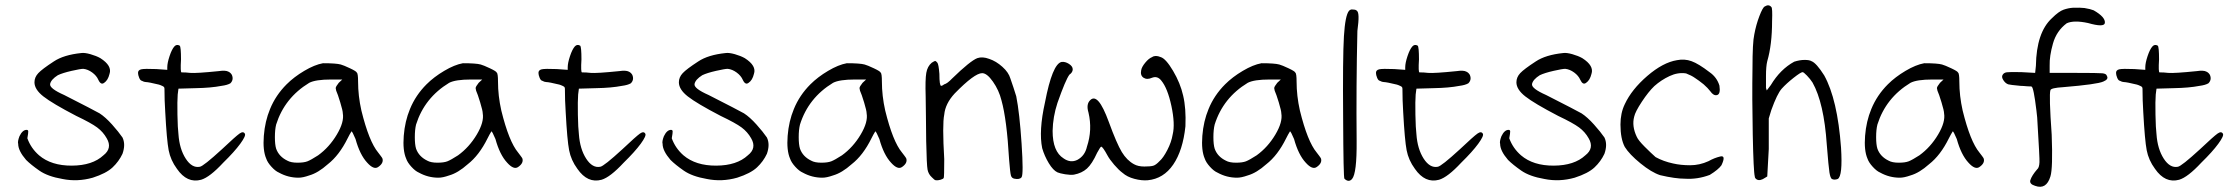

<svg xmlns="http://www.w3.org/2000/svg" viewBox="-20 -688 8569 737"><path d="M292 -484.4Q304.7 -486.3 327.1 -480Q349.6 -473.6 365.2 -464.8Q411.1 -435.5 400.4 -404.3Q394.5 -379.9 379.9 -370.1Q367.2 -360.4 357.4 -381.8Q350.6 -397.5 334 -409.7Q317.4 -421.9 299.8 -423.8Q289.1 -423.8 254.9 -416Q220.7 -408.2 202.1 -399.4Q175.8 -382.8 172.4 -365.7Q168.9 -348.6 226.6 -323.2Q341.8 -264.6 362.3 -252.9Q384.8 -238.3 410.2 -210Q435.5 -181.6 450.2 -160.2Q462.9 -133.8 450.2 -97.7Q436.5 -68.4 412.1 -45.4Q387.7 -22.5 335.9 -5.9Q277.3 10.7 219.7 -1Q163.1 -10.7 130.9 -33.2Q98.6 -55.7 80.1 -74.2Q49.8 -109.4 49.8 -135.7Q46.9 -144.5 54.7 -165Q66.4 -189.5 82 -189.5Q87.9 -189.5 88.4 -184.1Q88.9 -178.7 85 -157.2Q98.6 -119.1 129.9 -91.8Q176.8 -51.8 255.9 -52.2Q335 -52.7 377 -91.8Q412.1 -119.1 389.6 -157.2Q376 -181.6 353 -198.7Q330.1 -215.8 272.5 -243.2Q180.7 -291 146.5 -317.9Q112.3 -344.7 112.3 -372.1Q112.3 -391.6 127 -407.2Q141.6 -422.9 186.5 -452.1Q224.6 -477.5 292 -484.4Z M649.4 -509.8Q658.2 -519.5 669.9 -512.7Q674.8 -507.8 674.8 -460Q671.9 -410.2 676.8 -410.2Q694.3 -410.2 710 -408.2Q733.4 -406.2 819.3 -415Q845.7 -418.9 856.4 -413.1Q865.2 -409.2 870.1 -400.4Q877.9 -381.8 864.3 -368.2Q852.5 -361.3 830.1 -358.4Q790 -350.6 731.4 -349.6L665 -347.7L662.1 -325.2Q660.2 -300.8 661.1 -248Q662.1 -195.3 665 -172.9Q668.9 -116.2 692.9 -79.1Q716.8 -42 747.1 -47.9Q760.7 -49.8 832 -115.2Q884.8 -165 899.4 -175.3Q914.1 -185.5 919.9 -174.8Q924.8 -167 902.3 -136.2Q879.9 -105.5 836.9 -63.5Q785.2 -7.8 752 2Q698.2 16.6 659.2 -40Q634.8 -73.2 627.4 -111.3Q620.1 -149.4 614.3 -257.8Q611.3 -302.7 611.3 -347.7Q611.3 -352.5 608.4 -355Q605.5 -357.4 595.7 -361.3Q591.8 -362.3 589.8 -363.3Q549.8 -373 540 -373Q533.2 -373 524.4 -377.9Q518.6 -378.9 514.2 -389.6Q509.8 -400.4 509.8 -408.2Q509.8 -418.9 522 -421.9Q534.2 -424.8 580.1 -422.9L622.1 -419.9V-429.7Q622.1 -446.3 630.9 -472.7Q639.6 -499 649.4 -509.8Z M1219.7 -445.3Q1270.5 -445.3 1288.1 -440.4Q1298.8 -437.5 1323.7 -425.8Q1348.6 -414.1 1349.6 -409.2Q1354.5 -406.2 1354.5 -375Q1354.5 -320.3 1367.2 -263.7Q1396.5 -144.5 1431.6 -102.5Q1434.6 -98.6 1440.9 -90.3Q1447.3 -82 1448.2 -79.1Q1453.1 -61.5 1431.6 -46.9Q1415 -35.2 1389.6 -63.5Q1361.3 -93.8 1344.7 -154.3Q1332 -184.6 1329.1 -183.6Q1322.3 -172.9 1314.5 -157.2Q1282.2 -91.8 1238.3 -57.6Q1201.2 -24.4 1167 -14.6Q1142.6 -5.9 1126 -5.9Q1085.9 -5.9 1050.8 -25.4Q1037.1 -31.2 1022 -47.9Q1006.8 -64.5 1002 -79.1Q988.3 -110.4 992.7 -166.5Q997.1 -222.7 1016.6 -269.5Q1038.1 -322.3 1080.1 -364.3Q1108.4 -392.6 1147.9 -416Q1187.5 -439.5 1219.7 -445.3ZM1280.3 -370.1 1293.9 -382.8H1251Q1191.4 -382.8 1167 -370.1Q1072.3 -312.5 1040 -210Q1035.2 -190.4 1035.2 -161.6Q1035.2 -132.8 1040 -117.2Q1050.8 -86.9 1083 -71.3Q1096.7 -63.5 1122.1 -63.5Q1146.5 -63.5 1160.2 -68.8Q1173.8 -74.2 1201.2 -91.8Q1244.1 -123 1272.9 -171.4Q1301.8 -219.7 1295.9 -252.9Q1295.9 -262.7 1286.1 -294.9Q1276.4 -327.1 1270.5 -339.8L1268.6 -349.6Q1268.6 -355.5 1280.3 -370.1Z M1756.8 -445.3Q1807.6 -445.3 1825.2 -440.4Q1835.9 -437.5 1860.8 -425.8Q1885.7 -414.1 1886.7 -409.2Q1891.6 -406.2 1891.6 -375Q1891.6 -320.3 1904.3 -263.7Q1933.6 -144.5 1968.8 -102.5Q1971.7 -98.6 1978 -90.3Q1984.4 -82 1985.4 -79.1Q1990.2 -61.5 1968.8 -46.9Q1952.1 -35.2 1926.8 -63.5Q1898.4 -93.8 1881.8 -154.3Q1869.1 -184.6 1866.2 -183.6Q1859.4 -172.9 1851.6 -157.2Q1819.3 -91.8 1775.4 -57.6Q1738.3 -24.4 1704.1 -14.6Q1679.7 -5.9 1663.1 -5.9Q1623 -5.9 1587.9 -25.4Q1574.2 -31.2 1559.1 -47.9Q1543.9 -64.5 1539.1 -79.1Q1525.4 -110.4 1529.8 -166.5Q1534.2 -222.7 1553.7 -269.5Q1575.2 -322.3 1617.2 -364.3Q1645.5 -392.6 1685.1 -416Q1724.6 -439.5 1756.8 -445.3ZM1817.4 -370.1 1831.1 -382.8H1788.1Q1728.5 -382.8 1704.1 -370.1Q1609.4 -312.5 1577.1 -210Q1572.3 -190.4 1572.3 -161.6Q1572.3 -132.8 1577.1 -117.2Q1587.9 -86.9 1620.1 -71.3Q1633.8 -63.5 1659.2 -63.5Q1683.6 -63.5 1697.3 -68.8Q1710.9 -74.2 1738.3 -91.8Q1781.2 -123 1810.1 -171.4Q1838.9 -219.7 1833 -252.9Q1833 -262.7 1823.2 -294.9Q1813.5 -327.1 1807.6 -339.8L1805.7 -349.6Q1805.7 -355.5 1817.4 -370.1Z M2186.5 -509.8Q2195.3 -519.5 2207 -512.7Q2211.9 -507.8 2211.9 -460Q2209 -410.2 2213.9 -410.2Q2231.4 -410.2 2247.1 -408.2Q2270.5 -406.2 2356.4 -415Q2382.8 -418.9 2393.6 -413.1Q2402.3 -409.2 2407.2 -400.4Q2415 -381.8 2401.4 -368.2Q2389.6 -361.3 2367.2 -358.4Q2327.1 -350.6 2268.6 -349.6L2202.1 -347.7L2199.2 -325.2Q2197.3 -300.8 2198.2 -248Q2199.2 -195.3 2202.1 -172.9Q2206.1 -116.2 2230 -79.1Q2253.9 -42 2284.2 -47.9Q2297.9 -49.8 2369.1 -115.2Q2421.9 -165 2436.5 -175.3Q2451.2 -185.5 2457 -174.8Q2461.9 -167 2439.5 -136.2Q2417 -105.5 2374 -63.5Q2322.3 -7.8 2289.1 2Q2235.4 16.6 2196.3 -40Q2171.9 -73.2 2164.6 -111.3Q2157.2 -149.4 2151.4 -257.8Q2148.4 -302.7 2148.4 -347.7Q2148.4 -352.5 2145.5 -355Q2142.6 -357.4 2132.8 -361.3Q2128.9 -362.3 2127 -363.3Q2086.9 -373 2077.1 -373Q2070.3 -373 2061.5 -377.9Q2055.7 -378.9 2051.3 -389.6Q2046.9 -400.4 2046.9 -408.2Q2046.9 -418.9 2059.1 -421.9Q2071.3 -424.8 2117.2 -422.9L2159.2 -419.9V-429.7Q2159.2 -446.3 2168 -472.7Q2176.8 -499 2186.5 -509.8Z M2765.6 -484.4Q2778.3 -486.3 2800.8 -480Q2823.2 -473.6 2838.9 -464.8Q2884.8 -435.5 2874 -404.3Q2868.2 -379.9 2853.5 -370.1Q2840.8 -360.4 2831.1 -381.8Q2824.2 -397.5 2807.6 -409.7Q2791 -421.9 2773.4 -423.8Q2762.7 -423.8 2728.5 -416Q2694.3 -408.2 2675.8 -399.4Q2649.4 -382.8 2646 -365.7Q2642.6 -348.6 2700.2 -323.2Q2815.4 -264.6 2835.9 -252.9Q2858.4 -238.3 2883.8 -210Q2909.2 -181.6 2923.8 -160.2Q2936.5 -133.8 2923.8 -97.7Q2910.2 -68.4 2885.7 -45.4Q2861.3 -22.5 2809.6 -5.9Q2751 10.7 2693.4 -1Q2636.7 -10.7 2604.5 -33.2Q2572.3 -55.7 2553.7 -74.2Q2523.4 -109.4 2523.4 -135.7Q2520.5 -144.5 2528.3 -165Q2540 -189.5 2555.7 -189.5Q2561.5 -189.5 2562 -184.1Q2562.5 -178.7 2558.6 -157.2Q2572.3 -119.1 2603.5 -91.8Q2650.4 -51.8 2729.5 -52.2Q2808.6 -52.7 2850.6 -91.8Q2885.7 -119.1 2863.3 -157.2Q2849.6 -181.6 2826.7 -198.7Q2803.7 -215.8 2746.1 -243.2Q2654.3 -291 2620.1 -317.9Q2585.9 -344.7 2585.9 -372.1Q2585.9 -391.6 2600.6 -407.2Q2615.2 -422.9 2660.2 -452.1Q2698.2 -477.5 2765.6 -484.4Z M3230.5 -445.3Q3281.2 -445.3 3298.8 -440.4Q3309.6 -437.5 3334.5 -425.8Q3359.4 -414.1 3360.4 -409.2Q3365.2 -406.2 3365.2 -375Q3365.2 -320.3 3377.9 -263.7Q3407.2 -144.5 3442.4 -102.5Q3445.3 -98.6 3451.7 -90.3Q3458 -82 3459 -79.1Q3463.9 -61.5 3442.4 -46.9Q3425.8 -35.2 3400.4 -63.5Q3372.1 -93.8 3355.5 -154.3Q3342.8 -184.6 3339.8 -183.6Q3333 -172.9 3325.2 -157.2Q3293 -91.8 3249 -57.6Q3211.9 -24.4 3177.7 -14.6Q3153.3 -5.9 3136.7 -5.9Q3096.7 -5.9 3061.5 -25.4Q3047.9 -31.2 3032.7 -47.9Q3017.6 -64.5 3012.7 -79.1Q2999 -110.4 3003.4 -166.5Q3007.8 -222.7 3027.3 -269.5Q3048.8 -322.3 3090.8 -364.3Q3119.1 -392.6 3158.7 -416Q3198.2 -439.5 3230.5 -445.3ZM3291 -370.1 3304.7 -382.8H3261.7Q3202.1 -382.8 3177.7 -370.1Q3083 -312.5 3050.8 -210Q3045.9 -190.4 3045.9 -161.6Q3045.9 -132.8 3050.8 -117.2Q3061.5 -86.9 3093.8 -71.3Q3107.4 -63.5 3132.8 -63.5Q3157.2 -63.5 3170.9 -68.8Q3184.6 -74.2 3211.9 -91.8Q3254.9 -123 3283.7 -171.4Q3312.5 -219.7 3306.6 -252.9Q3306.6 -262.7 3296.9 -294.9Q3287.1 -327.1 3281.2 -339.8L3279.3 -349.6Q3279.3 -355.5 3291 -370.1Z M3731.4 -464.8Q3751 -471.7 3777.3 -461.9Q3803.7 -453.1 3827.6 -431.6Q3851.6 -410.2 3858.4 -386.7Q3871.1 -350.6 3880.9 -318.4Q3893.6 -254.9 3901.4 -136.7Q3909.2 -18.6 3901.4 -7.8Q3894.5 2 3874 -2Q3863.3 -3.9 3860.4 -14.6Q3857.4 -25.4 3853.5 -75.2Q3844.7 -229.5 3824.2 -302.7Q3814.5 -341.8 3791.5 -374.5Q3768.6 -407.2 3750 -407.2Q3720.7 -407.2 3644.5 -329.1Q3608.4 -290 3604.5 -248Q3596.7 -210.9 3604.5 -77.1Q3604.5 -7.8 3602.5 -4.9Q3600.6 -1 3590.3 2Q3580.1 4.9 3572.3 3.9Q3567.4 3.9 3556.6 -7.8Q3543.9 -19.5 3540.5 -36.6Q3537.1 -53.7 3535.2 -146.5Q3535.2 -181.6 3534.2 -243.2Q3533.2 -304.7 3533.2 -318.4Q3531.2 -382.8 3535.6 -408.2Q3540 -433.6 3556.6 -447.3Q3567.4 -454.1 3569.8 -454.1Q3572.3 -454.1 3578.1 -447.3Q3583 -441.4 3585.9 -404.3Q3585.9 -358.4 3592.8 -358.4Q3596.7 -358.4 3604.5 -364.3Q3616.2 -367.2 3634.8 -386.7Q3704.1 -454.1 3731.4 -464.8Z M4402.3 -468.8Q4415 -477.5 4435.5 -468.8Q4455.1 -462.9 4482.9 -416Q4510.7 -369.1 4521.5 -321.3Q4533.2 -272.5 4530.3 -203.1Q4520.5 -110.4 4483.4 -56.2Q4446.3 -2 4385.7 3.9Q4362.3 5.9 4334.5 -1.5Q4306.6 -8.8 4289.1 -24.4Q4274.4 -35.2 4256.8 -55.7Q4239.3 -76.2 4231.4 -90.8Q4212.9 -125 4207 -125Q4204.1 -125 4191.4 -101.6Q4171.9 -58.6 4152.3 -41Q4132.8 -23.4 4102.5 -17.6Q4089.8 -15.6 4068.8 -19Q4047.9 -22.5 4039.1 -26.4Q4022.5 -34.2 4005.9 -61.5Q3989.3 -88.9 3980.5 -119.1Q3966.8 -185.5 3991.2 -294.9Q4019.5 -442.4 4054.7 -450.2Q4068.4 -452.1 4083 -442.9Q4097.7 -433.6 4097.7 -421.9Q4097.7 -410.2 4085 -401.4Q4070.3 -381.8 4039.1 -293Q4021.5 -239.3 4020.5 -185.5Q4020.5 -106.4 4062.5 -80.1Q4088.9 -61.5 4115.2 -74.2Q4144.5 -89.8 4152.3 -125Q4173.8 -189.5 4158.2 -255.9Q4148.4 -288.1 4165 -303.7Q4179.7 -318.4 4197.3 -298.3Q4214.8 -278.3 4236.3 -219.7Q4266.6 -136.7 4286.1 -104.5Q4305.7 -72.3 4333 -57.6Q4348.6 -48.8 4372.6 -48.8Q4396.5 -48.8 4406.7 -51.8Q4417 -54.7 4430.7 -69.3Q4445.3 -82 4460.9 -112.3Q4476.6 -142.6 4481.4 -171.9Q4491.2 -211.9 4476.6 -280.8Q4461.9 -349.6 4437.5 -378.9Q4422.9 -397.5 4402.3 -389.6Q4382.8 -380.9 4369.6 -389.6Q4356.4 -398.4 4360.4 -418Q4362.3 -430.7 4376 -447.3Q4389.6 -463.9 4402.3 -468.8Z M4822.3 -445.3Q4873 -445.3 4890.6 -440.4Q4901.4 -437.5 4926.3 -425.8Q4951.2 -414.1 4952.1 -409.2Q4957 -406.2 4957 -375Q4957 -320.3 4969.7 -263.7Q4999 -144.5 5034.2 -102.5Q5037.1 -98.6 5043.5 -90.3Q5049.8 -82 5050.8 -79.1Q5055.7 -61.5 5034.2 -46.9Q5017.6 -35.2 4992.2 -63.5Q4963.9 -93.8 4947.3 -154.3Q4934.6 -184.6 4931.6 -183.6Q4924.8 -172.9 4917 -157.2Q4884.8 -91.8 4840.8 -57.6Q4803.7 -24.4 4769.5 -14.6Q4745.1 -5.9 4728.5 -5.9Q4688.5 -5.9 4653.3 -25.4Q4639.6 -31.2 4624.5 -47.9Q4609.4 -64.5 4604.5 -79.1Q4590.8 -110.4 4595.2 -166.5Q4599.6 -222.7 4619.1 -269.5Q4640.6 -322.3 4682.6 -364.3Q4710.9 -392.6 4750.5 -416Q4790 -439.5 4822.3 -445.3ZM4882.8 -370.1 4896.5 -382.8H4853.5Q4793.9 -382.8 4769.5 -370.1Q4674.8 -312.5 4642.6 -210Q4637.7 -190.4 4637.7 -161.6Q4637.7 -132.8 4642.6 -117.2Q4653.3 -86.9 4685.5 -71.3Q4699.2 -63.5 4724.6 -63.5Q4749 -63.5 4762.7 -68.8Q4776.4 -74.2 4803.7 -91.8Q4846.7 -123 4875.5 -171.4Q4904.3 -219.7 4898.4 -252.9Q4898.4 -262.7 4888.7 -294.9Q4878.9 -327.1 4873 -339.8L4871.1 -349.6Q4871.1 -355.5 4882.8 -370.1Z M5158.2 -646.5Q5165 -653.3 5172.9 -651.4Q5184.6 -651.4 5188.5 -646.5Q5194.3 -642.6 5194.8 -624Q5195.3 -605.5 5190.4 -569.3Q5185.5 -357.4 5187.5 -146.5Q5188.5 -22.5 5169.9 -1Q5157.2 13.7 5140.6 -2Q5136.7 -6.8 5135.7 -232.4Q5133.8 -468.8 5138.7 -548.8Q5143.6 -628.9 5158.2 -646.5Z M5401.4 -509.8Q5410.2 -519.5 5421.9 -512.7Q5426.8 -507.8 5426.8 -460Q5423.8 -410.2 5428.7 -410.2Q5446.3 -410.2 5461.9 -408.2Q5485.4 -406.2 5571.3 -415Q5597.7 -418.9 5608.4 -413.1Q5617.2 -409.2 5622.1 -400.4Q5629.9 -381.8 5616.2 -368.2Q5604.5 -361.3 5582 -358.4Q5542 -350.6 5483.4 -349.6L5417 -347.7L5414.1 -325.2Q5412.1 -300.8 5413.1 -248Q5414.1 -195.3 5417 -172.9Q5420.9 -116.2 5444.8 -79.1Q5468.8 -42 5499 -47.9Q5512.7 -49.8 5584 -115.2Q5636.7 -165 5651.4 -175.3Q5666 -185.5 5671.9 -174.8Q5676.8 -167 5654.3 -136.2Q5631.8 -105.5 5588.9 -63.5Q5537.1 -7.8 5503.9 2Q5450.2 16.6 5411.1 -40Q5386.7 -73.2 5379.4 -111.3Q5372.1 -149.4 5366.2 -257.8Q5363.3 -302.7 5363.3 -347.7Q5363.3 -352.5 5360.4 -355Q5357.4 -357.4 5347.7 -361.3Q5343.8 -362.3 5341.8 -363.3Q5301.8 -373 5292 -373Q5285.2 -373 5276.4 -377.9Q5270.5 -378.9 5266.1 -389.6Q5261.7 -400.4 5261.7 -408.2Q5261.7 -418.9 5273.9 -421.9Q5286.1 -424.8 5332 -422.9L5374 -419.9V-429.7Q5374 -446.3 5382.8 -472.7Q5391.6 -499 5401.4 -509.8Z M5980.5 -484.4Q5993.2 -486.3 6015.6 -480Q6038.1 -473.6 6053.7 -464.8Q6099.6 -435.5 6088.9 -404.3Q6083 -379.9 6068.4 -370.1Q6055.7 -360.4 6045.9 -381.8Q6039.1 -397.5 6022.5 -409.7Q6005.9 -421.9 5988.3 -423.8Q5977.5 -423.8 5943.4 -416Q5909.2 -408.2 5890.6 -399.4Q5864.3 -382.8 5860.8 -365.7Q5857.4 -348.6 5915 -323.2Q6030.3 -264.6 6050.8 -252.9Q6073.2 -238.3 6098.6 -210Q6124 -181.6 6138.7 -160.2Q6151.4 -133.8 6138.7 -97.7Q6125 -68.4 6100.6 -45.4Q6076.2 -22.5 6024.4 -5.9Q5965.8 10.7 5908.2 -1Q5851.6 -10.7 5819.3 -33.2Q5787.1 -55.7 5768.6 -74.2Q5738.3 -109.4 5738.3 -135.7Q5735.4 -144.5 5743.2 -165Q5754.9 -189.5 5770.5 -189.5Q5776.4 -189.5 5776.9 -184.1Q5777.3 -178.7 5773.4 -157.2Q5787.1 -119.1 5818.4 -91.8Q5865.2 -51.8 5944.3 -52.2Q6023.4 -52.7 6065.4 -91.8Q6100.6 -119.1 6078.1 -157.2Q6064.5 -181.6 6041.5 -198.7Q6018.6 -215.8 5960.9 -243.2Q5869.1 -291 5835 -317.9Q5800.8 -344.7 5800.8 -372.1Q5800.8 -391.6 5815.4 -407.2Q5830.1 -422.9 5875 -452.1Q5913.1 -477.5 5980.5 -484.4Z M6417 -457Q6446.3 -462.9 6473.1 -453.1Q6500 -443.4 6542 -411.1Q6570.3 -391.6 6580.1 -359.4Q6585 -327.1 6571.3 -323.2Q6557.6 -319.3 6544.9 -337.9Q6536.1 -349.6 6519.5 -364.3Q6500 -379.9 6486.3 -388.7Q6472.7 -398.4 6452.1 -406.2Q6420.9 -411.1 6388.7 -396Q6356.4 -380.9 6330.1 -357.4Q6307.6 -335.9 6282.2 -297.4Q6256.8 -258.8 6252.9 -240.2Q6243.2 -204.1 6262.7 -163.1Q6268.6 -149.4 6293 -125Q6317.4 -100.6 6335 -85Q6365.2 -68.4 6402.3 -60.5Q6431.6 -53.7 6467.8 -53.7Q6503.9 -53.7 6538.1 -69.3Q6560.5 -82 6583.5 -87.4Q6606.4 -92.8 6587.9 -53.7Q6576.2 -37.1 6543 -16.6Q6496.1 1 6448.2 -2Q6410.2 -2 6352.5 -15.6Q6319.3 -26.4 6276.9 -61Q6234.4 -95.7 6216.8 -124Q6200.2 -155.3 6200.2 -210Q6200.2 -253.9 6216.8 -288.1Q6243.2 -344.7 6303.2 -396.5Q6363.3 -448.2 6417 -457Z M6753.9 -663.1Q6769.5 -672.9 6779.3 -661.1Q6784.2 -658.2 6782.2 -606.4Q6782.2 -516.6 6763.7 -453.1Q6758.8 -433.6 6758.8 -396.5V-350.6L6761.7 -340.8L6777.3 -361.3Q6813.5 -421.9 6867.2 -451.2Q6888.7 -458 6907.2 -458Q6925.8 -458 6933.6 -453.1Q6952.1 -446.3 6982.4 -398.4Q7033.2 -306.6 7046.9 -121.1Q7053.7 -11.7 7034.2 -1Q7021.5 3.9 7011.7 -1Q7005.9 -4.9 7002.4 -25.9Q6999 -46.9 6992.2 -132.8Q6981.4 -293 6937.5 -371.1Q6928.7 -384.8 6916 -397.9Q6903.3 -411.1 6899.4 -411.1Q6892.6 -411.1 6864.7 -389.2Q6836.9 -367.2 6819.3 -347.7Q6801.8 -328.1 6779.3 -265.6L6769.5 -233.4V-116.2L6763.7 -10.7L6755.9 -5.9Q6736.3 7.8 6723.6 1Q6715.8 -3.9 6715.8 -10.7Q6710.9 -29.3 6708 -171.9Q6705.1 -314.5 6707 -425.8Q6707 -525.4 6713.9 -555.7Q6720.7 -592.8 6733.4 -626Q6746.1 -659.2 6753.9 -663.1Z M7366.2 -445.3Q7417 -445.3 7434.6 -440.4Q7445.3 -437.5 7470.2 -425.8Q7495.1 -414.1 7496.1 -409.2Q7501 -406.2 7501 -375Q7501 -320.3 7513.7 -263.7Q7543 -144.5 7578.1 -102.5Q7581.1 -98.6 7587.4 -90.3Q7593.8 -82 7594.7 -79.1Q7599.6 -61.5 7578.1 -46.9Q7561.5 -35.2 7536.1 -63.5Q7507.8 -93.8 7491.2 -154.3Q7478.5 -184.6 7475.6 -183.6Q7468.8 -172.9 7460.9 -157.2Q7428.7 -91.8 7384.8 -57.6Q7347.7 -24.4 7313.5 -14.6Q7289.1 -5.9 7272.5 -5.9Q7232.4 -5.9 7197.3 -25.4Q7183.6 -31.2 7168.5 -47.9Q7153.3 -64.5 7148.4 -79.1Q7134.8 -110.4 7139.2 -166.5Q7143.6 -222.7 7163.1 -269.5Q7184.6 -322.3 7226.6 -364.3Q7254.9 -392.6 7294.4 -416Q7334 -439.5 7366.2 -445.3ZM7426.8 -370.1 7440.4 -382.8H7397.5Q7337.9 -382.8 7313.5 -370.1Q7218.8 -312.5 7186.5 -210Q7181.6 -190.4 7181.6 -161.6Q7181.6 -132.8 7186.5 -117.2Q7197.3 -86.9 7229.5 -71.3Q7243.2 -63.5 7268.6 -63.5Q7293 -63.5 7306.6 -68.8Q7320.3 -74.2 7347.7 -91.8Q7390.6 -123 7419.4 -171.4Q7448.2 -219.7 7442.4 -252.9Q7442.4 -262.7 7432.6 -294.9Q7422.9 -327.1 7417 -339.8L7415 -349.6Q7415 -355.5 7426.8 -370.1Z M7936.5 -658.2Q7964.8 -659.2 7981.4 -657.2Q8004.9 -653.3 8016.6 -648.4Q8062.5 -622.1 8059.6 -599.6Q8056.6 -582 7995.1 -599.6Q7940.4 -611.3 7913.1 -598.6Q7874 -569.3 7860.4 -521Q7846.7 -472.7 7847.7 -436.5V-408.2H7947.3Q8034.2 -408.2 8049.8 -406.7Q8065.4 -405.3 8067.4 -396.5Q8075.2 -383.8 8053.7 -375Q8030.3 -364.3 7900.4 -353.5Q7852.5 -350.6 7850.6 -341.8Q7844.7 -323.2 7855.5 -170.9Q7860.4 -42 7850.6 -10.7Q7835 41 7792 25.4Q7769.5 18.6 7773.4 3.9Q7779.3 -14.6 7799.8 -38.1Q7807.6 -43.9 7808.6 -65.4Q7809.6 -76.2 7799.8 -237.3Q7798.8 -247.1 7796.9 -263.7Q7786.1 -353.5 7778.3 -355.5L7776.4 -356.4Q7772.5 -356.4 7768.6 -356.4Q7764.6 -356.4 7759.8 -356.9Q7754.9 -357.4 7748 -357.9Q7741.2 -358.4 7736.3 -358.4Q7694.3 -362.3 7688.5 -364.3Q7677.7 -368.2 7669.9 -380.4Q7662.1 -392.6 7667 -400.4Q7671.9 -409.2 7683.6 -410.6Q7695.3 -412.1 7739.3 -411.1L7792 -408.2L7794.9 -435.5Q7796.9 -563.5 7856.4 -618.2Q7882.8 -644.5 7901.4 -650.9Q7919.9 -657.2 7936.5 -658.2Z M8242.2 -509.8Q8251 -519.5 8262.7 -512.7Q8267.6 -507.8 8267.6 -460Q8264.6 -410.2 8269.5 -410.2Q8287.1 -410.2 8302.7 -408.2Q8326.2 -406.2 8412.1 -415Q8438.5 -418.9 8449.2 -413.1Q8458 -409.2 8462.9 -400.4Q8470.7 -381.8 8457 -368.2Q8445.3 -361.3 8422.9 -358.4Q8382.8 -350.6 8324.2 -349.6L8257.8 -347.7L8254.9 -325.2Q8252.9 -300.8 8253.9 -248Q8254.9 -195.3 8257.8 -172.9Q8261.7 -116.2 8285.6 -79.1Q8309.6 -42 8339.8 -47.9Q8353.5 -49.8 8424.8 -115.2Q8477.5 -165 8492.2 -175.3Q8506.8 -185.5 8512.7 -174.8Q8517.6 -167 8495.1 -136.2Q8472.7 -105.5 8429.7 -63.5Q8377.9 -7.8 8344.7 2Q8291 16.6 8252 -40Q8227.5 -73.2 8220.2 -111.3Q8212.9 -149.4 8207 -257.8Q8204.1 -302.7 8204.1 -347.7Q8204.1 -352.5 8201.2 -355Q8198.2 -357.4 8188.5 -361.3Q8184.6 -362.3 8182.6 -363.3Q8142.6 -373 8132.8 -373Q8126 -373 8117.2 -377.9Q8111.3 -378.9 8106.9 -389.6Q8102.5 -400.4 8102.5 -408.2Q8102.5 -418.9 8114.7 -421.9Q8127 -424.8 8172.9 -422.9L8214.8 -419.9V-429.7Q8214.8 -446.3 8223.6 -472.7Q8232.4 -499 8242.2 -509.8Z"/></svg>

Font: JasonHandwriting1
Style: Regular
Weight: 400
Version: Version 1.48.20